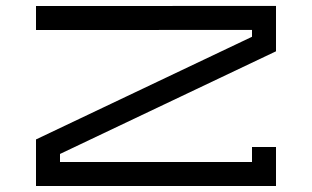

<svg xmlns="http://www.w3.org/2000/svg" viewBox="-20 -620 1040 640"><path d="M820 -497.4 100 -155.2V0H900V-130H820V-80H180V-106.8L900 -449V-600.2L100 -600V-520L820 -520.2Z"/></svg>

Font: KetosagCBd
Style: Regular
Weight: 500
Designer: gluk
Foundry: gluk
Version: Version 00.0024